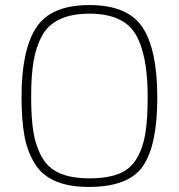

<svg xmlns="http://www.w3.org/2000/svg" viewBox="-20 -729 706 758"><path d="M563 -347Q563 -515 514.5 -595Q466 -675 333 -675Q194 -675 146 -588Q122 -544 112.5 -487.5Q103 -431 103 -346.5Q103 -262 112 -207Q121 -152 145.5 -108.5Q170 -65 216 -45Q262 -25 333.5 -25Q405 -25 450.5 -43.5Q496 -62 520.5 -104.5Q545 -147 554 -203Q563 -259 563 -347ZM118 -82Q88 -130 76.5 -192.5Q65 -255 65 -347Q65 -531 123 -620Q181 -709 333 -709Q485 -709 543 -620.5Q601 -532 601 -344Q601 -156 544.5 -73.5Q488 9 331 9Q174 9 118 -82Z"/></svg>

Font: Titillium Web
Style: Thin
Weight: 200
Version: Version 1.001;PS 57.000;hotconv 1.0.70;makeotf.lib2.5.55311